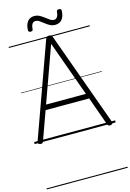

<svg xmlns="http://www.w3.org/2000/svg" viewBox="-221 -1279 1239 1825"><g transform="rotate(-15 398.5 -366.5)"><path d="M52 13Q37 10 33 3Q29 -4 33 -16L365 -938Q369 -951 376.5 -956Q384 -961 399 -961Q413 -961 420 -956Q427 -951 431 -938L764 -16Q769 -4 764.5 3Q760 10 744 13Q730 15 723.5 10.5Q717 6 711 -10L613 -285H184L85 -10Q80 6 73.5 10.5Q67 15 52 13ZM202 -335H594L398 -880ZM240 -1042Q218 -1042 218 -1063Q220 -1117 244 -1147Q268 -1177 309 -1177Q339 -1177 362.5 -1164Q386 -1151 406.5 -1135Q427 -1119 446 -1106Q465 -1093 485 -1093Q505 -1093 516.5 -1111Q528 -1129 530 -1160Q531 -1179 554 -1179Q567 -1179 572 -1174Q577 -1169 577 -1158Q575 -1103 551 -1073.5Q527 -1044 483 -1044Q455 -1044 431 -1057Q407 -1070 387 -1086.5Q367 -1103 348 -1115.5Q329 -1128 309 -1128Q289 -1128 277.5 -1111.5Q266 -1095 264 -1061Q263 -1051 258 -1046.5Q253 -1042 240 -1042ZM0 436H797V446H0ZM0 -20H797V0H0ZM0 -505H797V-500H0ZM0 -956H797V-946H0Z"/></g></svg>

Font: Playwrite HU Guides
Style: Regular
Weight: 400
Designer: Veronika Burian, José Scaglione
Foundry: TypeTogether
Version: Version 1.003